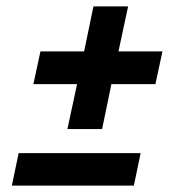

<svg xmlns="http://www.w3.org/2000/svg" viewBox="-20 -593 548 598"><path d="M190 -191 220 -331H84L106 -433H242L271 -573H379L349 -433H486L464 -331H327L298 -191ZM17 -15 38 -116H418L397 -15Z"/></svg>

Font: Saira Semi Condensed SemiBold
Style: Italic
Weight: 600
Width: 4
Italic angle: -12°
Designer: Hector Gatti with collaboration of the Omnibus-Type team
Foundry: Omnibus-Type
Version: Version 1.001; ttfautohint (v1.8)